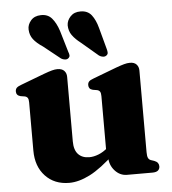

<svg xmlns="http://www.w3.org/2000/svg" viewBox="-53 -782 756 843"><g transform="rotate(-5 325.0 -360.0)"><path d="M398 -86V-102.5L392 -103.5V-354Q392 -368 388 -374Q384 -380 375.5 -382L357 -385Q347 -387.5 342.8 -393Q338.5 -398.5 338.5 -407Q338.5 -417 344 -423Q349.5 -429 365 -434.5L468 -473.5Q490 -481.5 503.5 -485.2Q517 -489 529.5 -489Q548.5 -489 558.2 -478.5Q568 -468 568 -451.5V-91.5Q568 -74 571.8 -66.2Q575.5 -58.5 583.5 -55.5L598.5 -50.5Q609 -46.5 613.8 -40Q618.5 -33.5 618.5 -25Q618.5 -13.5 610.8 -6.8Q603 0 586 0H474Q443 0 420.5 -25Q398 -50 398 -86ZM73.5 -142V-354Q73.5 -368 69.5 -374Q65.5 -380 57 -382L38 -385Q28.5 -387.5 24 -393Q19.5 -398.5 19.5 -407Q19.5 -417 25.2 -423Q31 -429 46.5 -434.5L149.5 -473.5Q172.5 -482 185.8 -485.5Q199 -489 209.5 -489Q229.5 -489 239.5 -478.5Q249.5 -468 249.5 -451.5V-167Q249.5 -129 267.2 -110.2Q285 -91.5 316 -91.5Q335.5 -91.5 357 -100Q378.5 -108.5 398.5 -126L417.5 -142.5L443.5 -115L426 -99.5Q359.5 -37 310.2 -12Q261 13 218.5 13Q153.5 13 113.5 -29.5Q73.5 -72 73.5 -142ZM236 -655 264 -560.5Q267.5 -552 268 -545Q268.5 -538 262 -532.5Q256.5 -527.5 247.2 -528.2Q238 -529 230 -534L155.5 -593.5Q128 -611.5 114 -629.8Q100 -648 99 -673Q98 -694.5 113.8 -712.8Q129.5 -731 158 -731.5Q188.5 -732.5 206.5 -711.5Q224.5 -690.5 236 -655ZM408 -652 433.5 -557.5Q436 -548.5 436 -541.5Q436 -534.5 429 -529.5Q423 -525 414 -526Q405 -527 397 -532.5L324 -594.5Q298.5 -614 285.2 -632.8Q272 -651.5 271.5 -676.5Q272 -698 288.5 -715.5Q305 -733 333 -732.5Q364.5 -732.5 381.5 -710.5Q398.5 -688.5 408 -652Z"/></g></svg>

Font: Fraunces
Style: Bold
Weight: 700
Version: Version 1.000;[b76b70a41]